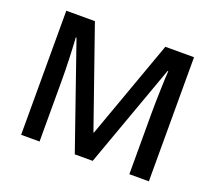

<svg xmlns="http://www.w3.org/2000/svg" viewBox="-120 -876 1163 1038"><g transform="rotate(20 461.5 -357.0)"><path d="M402.8 0 195.8 -596.2H191.9Q200.2 -463.4 200.2 -347.2V0H94.2V-713.9H258.8L457 -146H460L664.1 -713.9H829.1V0H716.8V-353Q716.8 -406.2 719.5 -491.7Q722.2 -577.1 724.1 -595.2H720.2L505.9 0Z"/></g></svg>

Font: JBL Sans
Style: Semibold
Weight: 600
Version: Version 1.10